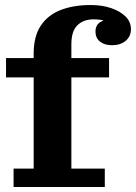

<svg xmlns="http://www.w3.org/2000/svg" viewBox="-20 -744 541 764"><path d="M34 0V-73H114V-531L264 -569V-73H397V0ZM4 -436V-513H414V-436ZM114 -531Q114 -599 142 -641.5Q170 -684 221 -704Q272 -724 341 -724L352 -667Q312 -667 288 -643.5Q264 -620 264 -568ZM426 -564Q397 -564 378.5 -578Q360 -592 360 -619Q360 -645 380.5 -657Q401 -669 430 -669L424 -646Q415 -656 396.5 -661.5Q378 -667 352 -667L341 -724Q387 -724 423 -711.5Q459 -699 480 -678Q501 -657 501 -628Q501 -599 480 -581.5Q459 -564 426 -564Z"/></svg>

Font: Montagu Slab 144pt SemiBold
Style: Regular
Weight: 600
Version: Version 1.000